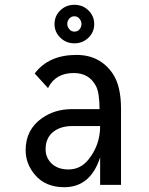

<svg xmlns="http://www.w3.org/2000/svg" viewBox="-20 -778 626 808"><path d="M489.3 0H401.4V-115.7Q360.8 9.8 250.5 9.8Q171.4 9.8 127.4 -42Q87.9 -88.4 87.9 -146Q87.9 -232.4 156.7 -280.8Q210.4 -318.8 283.7 -318.8H398.9Q398.9 -387.2 383.8 -416Q355 -470.7 290.5 -470.7Q212.9 -470.7 182.1 -407.2L126 -468.8Q185.1 -546.9 301.8 -546.9Q400.9 -546.9 454.6 -467.8Q489.3 -416.5 489.3 -319.3ZM401.4 -247.6Q344.7 -247.6 285.2 -247.6Q230.5 -247.6 199.2 -218.8Q171.9 -193.4 171.9 -149.9Q171.9 -117.2 193.4 -93.8Q219.7 -64.9 268.1 -64.9Q319.3 -64.9 352.5 -106.9Q401.4 -167.5 401.4 -247.6ZM263.2 -677.2Q263.2 -665 272 -654.8Q280.3 -645 293 -645Q306.6 -645 314.5 -654.3Q322.8 -664.1 322.8 -677.2Q322.8 -689.5 314 -699.7Q305.7 -709.5 293 -709.5Q280.3 -709.5 271.7 -700Q263.2 -690.4 263.2 -677.2ZM209.5 -676.8Q209.5 -710.9 233.9 -734.4Q258.3 -757.8 293 -757.8Q328.1 -757.8 352.1 -734.4Q376.5 -710.4 376.5 -676.8Q376.5 -642.6 352.1 -619.1Q327.6 -595.7 293 -595.7Q258.3 -595.7 233.9 -619.4Q209.5 -643.1 209.5 -676.8Z"/></svg>

Font: Consola Mono
Style: Book
Weight: 400
Monospace: yes
Designer: Wojciech Kalinowski "wmk69" (wmk69@o2.pl)
Foundry: Wojciech Kalinowski "wmk69" (wmk69@o2.pl)
Version: Version 2.1.0